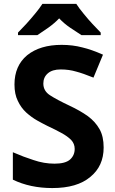

<svg xmlns="http://www.w3.org/2000/svg" viewBox="-20 -954 591 984"><path d="M511.2 -198.2Q511.2 -102.5 442.4 -46.9Q375 9.8 248 9.8Q134.8 9.8 45.9 -33.2V-173.8Q100.6 -149.9 151.4 -133.8Q205.1 -115.2 259.8 -115.2Q315.4 -115.2 339.4 -136.7Q362.8 -158.2 362.8 -190.9Q362.8 -217.3 344.7 -236.8Q325.2 -256.3 294.9 -272.5Q266.1 -288.6 224.1 -308.1Q192.9 -323.7 169.9 -336.9Q142.1 -352.5 114.3 -377.4Q87.4 -402.3 71.3 -437Q54.2 -471.2 54.2 -521Q54.2 -616.7 119.1 -670.9Q185.1 -724.1 295.9 -724.1Q352.5 -724.1 402.3 -710.9Q449.7 -699.7 507.8 -673.8L459 -556.2Q404.8 -578.1 371.1 -586.9Q334 -598.1 291 -598.1Q248 -598.1 225.1 -578.1Q202.1 -558.1 202.1 -525.9Q202.1 -487.8 236.3 -465.8Q270.5 -443.4 336.9 -412.1Q391.1 -386.7 430.7 -358.4Q468.8 -330.1 490.2 -292Q511.2 -254.9 511.2 -198.2ZM371.1 -934.1Q385.7 -911.1 407.7 -884.8Q435.1 -851.1 454.1 -831.1Q486.3 -796.9 496.1 -787.1V-773.9H397.5Q377 -786.6 340.3 -811.5Q308.6 -833 283.2 -859.9Q260.7 -835.9 227.5 -812Q191.9 -787.6 171.4 -773.9H72.3V-787.1Q93.8 -808.6 114.7 -831.5Q137.7 -856.9 160.6 -884.8Q182.6 -911.1 197.3 -934.1Z"/></svg>

Font: Droid Sans Thai
Style: Bold
Weight: 700
Designer: Steve Matteson
Foundry: Ascender Corporation
Version: Version 1.00